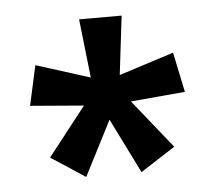

<svg xmlns="http://www.w3.org/2000/svg" viewBox="-36 -800 488 436"><g transform="rotate(-5 207.5 -582.0)"><path d="M256 -761H159L174 -627L51 -666L31 -575L153 -565L66 -454L144 -403L208 -528L270 -403L349 -454L260 -565L384 -576L365 -667L240 -627Z"/></g></svg>

Font: Noto Sans Bengali ExtraCondensed Medium
Style: Regular
Weight: 500
Width: 2
Designer: Joana Ranito - Universal Thirst; Jelle Bosma - Monotype Design Team
Foundry: Universal Thirst ehf.
Version: Version 3.000